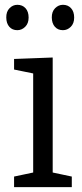

<svg xmlns="http://www.w3.org/2000/svg" viewBox="-20 -767 338 787"><path d="M238 -643.3Q217.3 -643.3 205 -657.2Q192.7 -671 192.3 -695Q192 -719.3 205.8 -733.3Q219.7 -747.3 238 -747.3Q258.7 -747.3 271.3 -733.3Q284 -719.3 284 -695Q284 -671 270.2 -657.2Q256.3 -643.3 238 -643.3ZM51 -643.3Q30.3 -643.3 18.2 -657.2Q6 -671 5.7 -695Q5.3 -719.3 19 -733.3Q32.7 -747.3 51 -747.3Q72 -747.3 84.7 -733.3Q97.3 -719.3 97.3 -695Q97.3 -671 83.3 -657.2Q69.3 -643.3 51 -643.3ZM196 -51.3 187.3 -61.7 274.3 -43.3V0H37.7V-43.3L124.7 -61.7L116 -51.3V-473L124 -464.3L37.7 -482V-525.3L196 -531.3Z"/></svg>

Font: Bitter Thin
Style: Regular
Weight: 100
Designer: Sol Matas, and Bitter project Authors
Foundry: Sol Matas
Version: Version 2.002